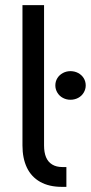

<svg xmlns="http://www.w3.org/2000/svg" viewBox="-20 -727 353 747"><path d="M222.7 -77.1Q230.5 -77.1 238.3 -77.1V0Q229.5 0 220.7 0Q170.9 0 136.2 -19.5Q101.6 -39.1 84.5 -75.2Q67.4 -111.3 67.4 -161.1V-707H151.4V-161.1Q151.4 -133.8 159.2 -115.2Q167 -96.7 183.1 -86.9Q199.2 -77.1 222.7 -77.1ZM195.3 -394.5Q195.3 -410.2 203.1 -422.9Q210.9 -435.5 224.6 -442.9Q238.3 -450.2 253.9 -450.2Q270.5 -450.2 284.2 -442.9Q297.9 -435.5 305.7 -422.9Q313.5 -410.2 313.5 -394.5Q313.5 -379.9 305.7 -366.7Q297.9 -353.5 284.2 -346.2Q270.5 -338.9 253.9 -338.9Q238.3 -338.9 224.6 -346.2Q210.9 -353.5 203.1 -366.7Q195.3 -379.9 195.3 -394.5Z"/></svg>

Font: Pretendard GOV Variable
Style: Regular
Weight: 400
Designer: Base glyphs from Inter by Rasmus Andersson; Hangul glyphs from Noto Sans CJK(Source Han Sans) by Jang Soo-young and Kang
Foundry: Kil Hyung-jin
Version: Version 1.307;Glyphs 3.2 (3192)